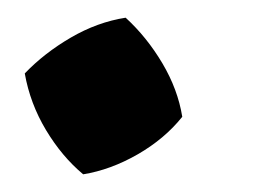

<svg xmlns="http://www.w3.org/2000/svg" viewBox="-20 -192 300 217"><path d="M74 5Q50 -15 32 -45Q14 -75 8 -109Q30 -132 60 -149.5Q90 -167 122 -172Q146 -150 163.5 -120.5Q181 -91 186 -60Q166 -35 135.5 -17.5Q105 0 74 5Z"/></svg>

Font: Piazzolla SC
Style: Bold Italic
Weight: 700
Italic angle: -11.3°
Designer: Juan Pablo del Peral
Foundry: Huerta Tipografica
Version: Version 1.330